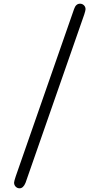

<svg xmlns="http://www.w3.org/2000/svg" viewBox="-20 -769 540 1039"><path d="M56.2 219.2Q56.2 212.4 64.9 186L380.9 -720.2Q390.6 -749 413.1 -749Q425.3 -749 434.1 -740.5Q442.9 -731.9 442.9 -719.2Q442.9 -712.4 436 -690.9L118.2 220.2Q106 250 85.9 250Q73.7 250 64.9 241.2Q56.2 232.4 56.2 219.2Z"/></svg>

Font: CMU Sans Serif
Style: Medium
Weight: 500
Version: Version 0.7.0